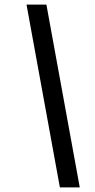

<svg xmlns="http://www.w3.org/2000/svg" viewBox="-20 -770 416 840"><path d="M183 -750 329 50H242L96 -750Z"/></svg>

Font: Haskoy Medium
Style: Italic
Weight: 500
Designer: Ertekin Erdin
Foundry: Ertekin Erdin
Version: Version 2.000; ttfautohint (v1.8.4.7-5d5b)